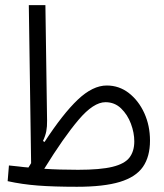

<svg xmlns="http://www.w3.org/2000/svg" viewBox="-20 -713 626 735"><path d="M274.4 2Q185.5 2 125 -2.7Q64.5 -7.3 9.3 -19.5L14.2 -79.6Q32.7 -77.6 51.3 -75.7Q69.8 -73.2 88.9 -71.8Q94.2 -80.1 99.1 -88.4L90.3 -693.4H153.8L160.2 -251Q160.6 -228.5 157.2 -210.7Q153.8 -192.9 144.5 -173.3L150.4 -169.4Q220.7 -277.3 277.8 -331.5Q335 -385.7 388.7 -385.7Q436 -385.7 473.4 -356.7Q510.7 -327.6 532.5 -279.8Q554.2 -231.9 554.2 -174.8Q554.2 -113.3 527.1 -74.2Q500 -35.2 438.7 -16.6Q377.4 2 274.4 2ZM149.4 -66.9Q177.7 -64.9 209.7 -64Q241.7 -63 278.8 -63Q364.3 -63 410.9 -74.5Q457.5 -85.9 475.8 -110.1Q494.1 -134.3 494.1 -171.9Q494.1 -204.6 481.2 -239.3Q468.3 -273.9 443.6 -297.9Q418.9 -321.8 383.8 -321.8Q337.9 -321.8 280.8 -254.4Q223.6 -187 149.4 -66.9Z"/></svg>

Font: CaskaydiaMono NF Light
Style: Regular
Weight: 300
Designer: Aaron Bell
Foundry: Saja Typeworks
Version: Version 2111.001; ttfautohint (v1.8.4);Nerd Fonts 3.1.1